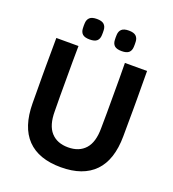

<svg xmlns="http://www.w3.org/2000/svg" viewBox="-165 -1056 1080 1197"><g transform="rotate(20 375.0 -458.0)"><path d="M74 -733H221Q220 -672 220 -628Q220 -584 220 -548.5Q220 -513 220 -478Q220 -443 220 -400.5Q220 -358 221 -300Q221 -207 261.5 -162Q302 -117 375 -117Q448 -117 488.5 -162Q529 -207 529 -300Q530 -358 530 -400.5Q530 -443 530 -478Q530 -513 530 -548.5Q530 -584 530 -628Q530 -672 529 -733H676Q676 -672 676.5 -628Q677 -584 677 -548.5Q677 -513 677 -478Q677 -443 676.5 -400.5Q676 -358 676 -300Q675 -143 598.5 -64Q522 15 375 15Q228 15 151.5 -64Q75 -143 74 -300Q74 -358 73.5 -400.5Q73 -443 73 -478Q73 -513 73 -548.5Q73 -584 73.5 -628Q74 -672 74 -733ZM272 -795Q239 -795 224.5 -808Q210 -821 209 -846Q208 -863 209 -880Q210 -904 224.5 -917.5Q239 -931 272 -931Q305 -931 319.5 -917.5Q334 -904 335 -880Q336 -863 335 -846Q334 -821 319.5 -808Q305 -795 272 -795ZM484 -795Q451 -795 436.5 -808Q422 -821 421 -846Q420 -863 421 -880Q422 -904 436.5 -917.5Q451 -931 484 -931Q517 -931 531.5 -917.5Q546 -904 547 -880Q548 -863 547 -846Q546 -821 531.5 -808Q517 -795 484 -795Z"/></g></svg>

Font: Kreadon
Style: Bold
Weight: 700
Designer: Reiya WATANABE
Foundry: StudioGnu
Version: Version 1.003; ttfautohint (v1.8.4.7-5d5b);gftools[0.9.32]